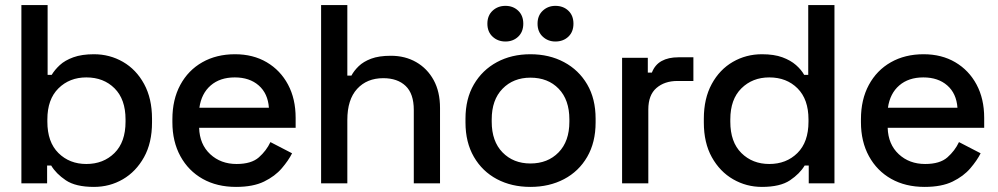

<svg xmlns="http://www.w3.org/2000/svg" viewBox="-20 -720 3921 754"><path d="M181 -70H165V0H64V-700H167V-426H183Q195 -446 215 -464.5Q235 -483 268 -495Q301 -507 349 -507Q411 -507 463 -477Q515 -447 546 -390Q577 -333 577 -254V-239Q577 -159 545.5 -102.5Q514 -46 462.5 -16Q411 14 349 14Q277 14 238.5 -12Q200 -38 181 -70ZM473 -242V-251Q473 -330 430 -373Q387 -416 319 -416Q253 -416 209.5 -373Q166 -330 166 -251V-242Q166 -162 209.5 -119Q253 -76 319 -76Q386 -76 429.5 -119Q473 -162 473 -242Z M657 -240V-252Q657 -329 688 -386.5Q719 -444 774.5 -475.5Q830 -507 903 -507Q974 -507 1027.5 -475.5Q1081 -444 1111 -388Q1141 -332 1141 -257V-218H762Q764 -153 805.5 -114.5Q847 -76 909 -76Q967 -76 996.5 -102Q1026 -128 1042 -162L1127 -118Q1113 -90 1086.5 -59Q1060 -28 1017 -7Q974 14 907 14Q832 14 776 -17.5Q720 -49 688.5 -106.5Q657 -164 657 -240ZM1036 -297Q1032 -353 996 -384.5Q960 -416 902 -416Q844 -416 807.5 -384.5Q771 -353 763 -297Z M1241 0V-700H1344V-423H1360Q1370 -442 1388.5 -460Q1407 -478 1437.5 -489.5Q1468 -501 1515 -501Q1571 -501 1614.5 -476Q1658 -451 1683 -405.5Q1708 -360 1708 -296V0H1605V-288Q1605 -352 1573 -382.5Q1541 -413 1485 -413Q1421 -413 1382.5 -371Q1344 -329 1344 -249V0Z M1808 -239V-254Q1808 -332 1841 -388.5Q1874 -445 1931.5 -476Q1989 -507 2063 -507Q2137 -507 2195 -476Q2253 -445 2286 -388.5Q2319 -332 2319 -254V-239Q2319 -161 2286 -104Q2253 -47 2195 -16.5Q2137 14 2063 14Q1989 14 1931.5 -16.5Q1874 -47 1841 -104Q1808 -161 1808 -239ZM2216 -242V-251Q2216 -328 2174 -371.5Q2132 -415 2063 -415Q1996 -415 1953.5 -371.5Q1911 -328 1911 -251V-242Q1911 -165 1953.5 -121.5Q1996 -78 2063 -78Q2131 -78 2173.5 -121.5Q2216 -165 2216 -242ZM2091 -627Q2091 -659 2111.5 -678Q2132 -697 2161 -697Q2192 -697 2212 -678Q2232 -659 2232 -627Q2232 -595 2212 -576Q2192 -557 2161 -557Q2132 -557 2111.5 -576Q2091 -595 2091 -627ZM1894 -627Q1894 -659 1914.5 -678Q1935 -697 1965 -697Q1995 -697 2015 -678Q2035 -659 2035 -627Q2035 -595 2015 -576Q1995 -557 1965 -557Q1935 -557 1914.5 -576Q1894 -595 1894 -627Z M2423 0V-493H2524V-435H2540Q2552 -466 2578.5 -480.5Q2605 -495 2644 -495H2703V-402H2640Q2590 -402 2558 -374.5Q2526 -347 2526 -290V0Z M2744 -239V-254Q2744 -333 2775 -390Q2806 -447 2858 -477Q2910 -507 2972 -507Q3020 -507 3052.5 -495Q3085 -483 3106 -464.5Q3127 -446 3138 -426H3154V-700H3257V0H3156V-70H3140Q3121 -38 3082.5 -12Q3044 14 2972 14Q2911 14 2859 -16Q2807 -46 2775.5 -102.5Q2744 -159 2744 -239ZM3155 -242V-251Q3155 -330 3112 -373Q3069 -416 3001 -416Q2935 -416 2891.5 -373Q2848 -330 2848 -251V-242Q2848 -162 2891.5 -119Q2935 -76 3001 -76Q3068 -76 3111.5 -119Q3155 -162 3155 -242Z M3361 -240V-252Q3361 -329 3392 -386.5Q3423 -444 3478.5 -475.5Q3534 -507 3607 -507Q3678 -507 3731.5 -475.5Q3785 -444 3815 -388Q3845 -332 3845 -257V-218H3466Q3468 -153 3509.5 -114.5Q3551 -76 3613 -76Q3671 -76 3700.5 -102Q3730 -128 3746 -162L3831 -118Q3817 -90 3790.5 -59Q3764 -28 3721 -7Q3678 14 3611 14Q3536 14 3480 -17.5Q3424 -49 3392.5 -106.5Q3361 -164 3361 -240ZM3740 -297Q3736 -353 3700 -384.5Q3664 -416 3606 -416Q3548 -416 3511.5 -384.5Q3475 -353 3467 -297Z"/></svg>

Font: Space Grotesk Frontify Medium
Style: Regular
Weight: 500
Designer: Florian Karsten
Version: Version 2.000